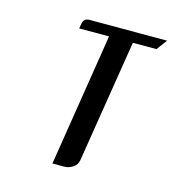

<svg xmlns="http://www.w3.org/2000/svg" viewBox="-75 -503 518 567"><g transform="rotate(15 184.0 -219.0)"><path d="M107.9 -405.8 110.8 -421.9Q113.8 -438 130.9 -438H368.2L344.2 -405.8H272L211.9 -30.8Q209.5 -16.6 198.2 -8.8Q185.1 0 170.9 0H134.8L199.2 -405.8Z"/></g></svg>

Font: Hhenum
Style: Italic
Weight: 400
Designer: T. Christopher White
Version: Version 1.0